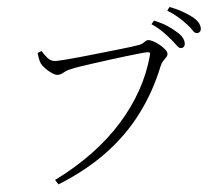

<svg xmlns="http://www.w3.org/2000/svg" viewBox="-57 -870 1114 976"><g transform="rotate(-5 500.0 -381.5)"><path d="M187 19Q296 -35 384 -100Q472 -165 539 -240Q606 -315 652 -397.5Q698 -480 722 -569Q726 -582 721.5 -584.5Q717 -587 709 -587Q699 -587 671 -584Q643 -581 603 -576.5Q563 -572 519.5 -566Q476 -560 434.5 -554.5Q393 -549 361.5 -544Q330 -539 316 -535Q294 -531 278.5 -521.5Q263 -512 248 -512Q235 -512 217.5 -524Q200 -536 185.5 -551.5Q171 -567 166 -578Q162 -587 159.5 -599Q157 -611 155 -632L175 -640Q186 -622 202.5 -602.5Q219 -583 245 -583Q258 -583 291 -585.5Q324 -588 369 -592.5Q414 -597 462.5 -602.5Q511 -608 555 -612.5Q599 -617 631.5 -621.5Q664 -626 675 -628Q687 -631 694 -635.5Q701 -640 706.5 -644Q712 -648 719 -648Q729 -648 744.5 -640Q760 -632 775.5 -619.5Q791 -607 801.5 -594Q812 -581 812 -571Q812 -562 804.5 -554Q797 -546 787.5 -536Q778 -526 771 -509Q721 -384 643 -280Q565 -176 456 -95.5Q347 -15 202 43ZM883 -593Q873 -593 862.5 -608Q852 -623 836 -642Q820 -661 798.5 -683Q777 -705 744 -727L758 -744Q796 -729 823 -711.5Q850 -694 868 -677Q888 -660 896 -645.5Q904 -631 904 -616Q904 -605 898.5 -599Q893 -593 883 -593ZM971 -662Q959 -662 950 -677Q941 -692 923 -711Q906 -730 885 -748.5Q864 -767 830 -789L843 -806Q881 -792 908 -776Q935 -760 954 -746Q974 -730 983 -715Q992 -700 992 -685Q992 -674 986.5 -668Q981 -662 971 -662Z"/></g></svg>

Font: Noto Serif JP ExtraLight Light
Style: Regular
Weight: 300
Version: Version 2.003-H1;hotconv 1.1.1;makeotfexe 2.6.0